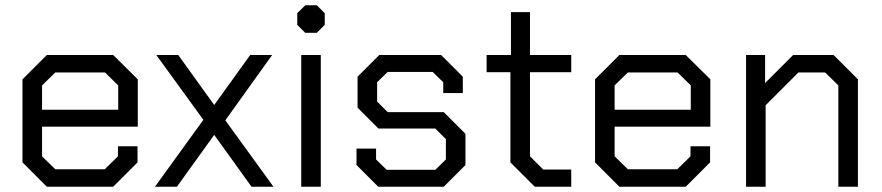

<svg xmlns="http://www.w3.org/2000/svg" viewBox="-20 -706 3334 726"><path d="M65 -92V-406L157 -498H408L501 -406V-227H139V-115L189 -66H376L426 -115V-153H500V-92L408 0H157ZM427 -291V-383L377 -432H189L139 -383V-291Z M931 0 790 -196 649 0H566L749 -253L571 -498H654L790 -309L926 -498H1009L832 -251L1014 0Z M1104 -612V-656L1134 -686H1178L1208 -656V-612L1178 -582H1134ZM1119 -498H1193V0H1119Z M1328 -82V-144H1402V-103L1442 -64H1626L1666 -103V-180L1626 -220H1411L1332 -299V-416L1414 -498H1648L1730 -416V-354H1656V-395L1616 -434H1446L1406 -395V-322L1446 -282H1658L1740 -200V-82L1658 0H1410Z M1910 -92V-433H1820V-498H1912V-660H1984V-498H2140V-433H1984V-115L2034 -65H2140V0H2002Z M2230 -92V-406L2322 -498H2573L2666 -406V-227H2304V-115L2354 -66H2541L2591 -115V-153H2665V-92L2573 0H2322ZM2592 -291V-383L2542 -432H2354L2304 -383V-291Z M2801 -498H2873V-392L2979 -498H3132L3224 -406V0H3150V-383L3100 -432H2999L2875 -308V0H2801Z"/></svg>

Font: Chakra Petch
Style: Regular
Weight: 400
Designer: Katatrad Aksorn Co.,Ltd.
Foundry: Cadson Demak Co.,Ltd.
Version: Version 1.000; ttfautohint (v1.6)